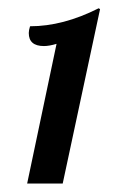

<svg xmlns="http://www.w3.org/2000/svg" viewBox="-20 -783 269 459"><path d="M85 -672.9Q48.8 -672.9 48.8 -704.1Q48.8 -710.4 51.8 -720.2Q130.9 -720.2 215.8 -763.2L219.2 -761.2L129.9 -344.2H44.9L115.2 -678.2Q97.7 -672.9 85 -672.9Z"/></svg>

Font: Lobster-Regular
Style: Regular
Weight: 400
Designer: Pablo Impallari
Foundry: Pablo Impallari
Version: Version 1.007; ttfautohint (v1.1) -l 8 -r 50 -G 50 -x 14 -D 